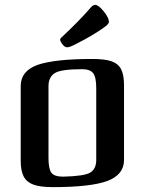

<svg xmlns="http://www.w3.org/2000/svg" viewBox="-20 -756 594 788"><path d="M359 -514Q206 -514 135 -490Q65 -465 65 -403V-97Q65 -54 77.5 -31Q90 -8 118 2Q146 12 197 12Q351 12 420 -13Q489 -39 489 -99V-406Q489 -449 477 -472Q465 -495 437.5 -504.5Q410 -514 359 -514ZM351 -48Q327 -33 239 -31Q203 -31 191 -47Q179 -63 179 -108V-399Q178 -439 205 -456Q230 -472 317 -472Q350 -472 362.5 -455.5Q375 -439 375 -394V-103Q376 -64 351 -48ZM231 -601Q227 -598 227 -593Q227 -586 236.5 -574Q246 -562 254 -562Q263 -560 295 -577Q360 -610 405 -642Q427 -657 427 -666Q427 -683 406 -709Q384 -736 371 -736Q363 -736 355 -728Q306 -671 231 -601Z"/></svg>

Font: Federant
Style: Regular
Weight: 400
Designer: Olexa M. Volochay, Alexei Vanyashin, Otto Ludwig Naegele
Foundry: Cyreal (www.cyreal.org)
Version: Version 1.011; ttfautohint (v1.4.1)